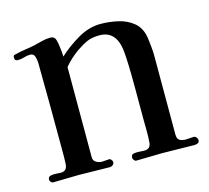

<svg xmlns="http://www.w3.org/2000/svg" viewBox="-84 -637 799 735"><g transform="rotate(-15 316.0 -269.5)"><path d="M620 -14Q620 -5 614 -2Q608 1 600 1Q569 1 537 0Q505 -1 473 -1Q448 -1 421.5 0Q395 1 369 1Q365 1 361 -4Q357 -9 357 -13Q357 -26 367 -28Q378 -30 388.5 -29Q399 -28 409 -28Q435 -28 436 -54Q438 -77 437.5 -100Q437 -123 437 -145V-269Q437 -290 436.5 -325.5Q436 -361 434 -395.5Q432 -430 426 -448Q409 -499 358 -499Q328 -499 308.5 -490.5Q289 -482 264 -465Q249 -454 234.5 -441Q220 -428 208 -413Q208 -323 208 -233.5Q208 -144 208 -55Q208 -42 219 -35.5Q230 -29 241 -29Q249 -29 256.5 -30Q264 -31 271 -31Q275 -31 279 -26Q283 -21 283 -17Q283 -10 277.5 -5.5Q272 -1 266 -1Q235 -1 204 -2Q173 -3 142 -3Q117 -3 92 -2Q67 -1 42 -1Q36 -1 32 -5.5Q28 -10 28 -15Q28 -26 38 -28.5Q48 -31 60 -30Q72 -29 79 -29Q103 -29 105 -55Q106 -69 106 -83Q106 -97 106 -110Q106 -196 105.5 -283Q105 -370 104 -457Q104 -468 100 -482Q96 -496 82 -496Q69 -496 57 -492Q45 -488 32 -488Q19 -488 19 -500Q19 -507 21 -509Q23 -511 30 -512Q48 -517 67 -519.5Q86 -522 105 -526Q122 -530 139 -534.5Q156 -539 173 -539Q185 -539 190 -532Q195 -525 197.5 -510Q200 -495 201.5 -480Q203 -465 203 -456Q236 -487 281 -513.5Q326 -540 372 -540Q407 -540 442 -532Q477 -524 502.5 -502.5Q528 -481 534 -440Q536 -423 538 -404.5Q540 -386 540 -369Q540 -291 540 -213Q540 -135 540 -57Q540 -40 549 -34Q558 -28 574 -28Q582 -28 589.5 -29Q597 -30 605 -30Q611 -30 615.5 -24.5Q620 -19 620 -14Z"/></g></svg>

Font: Kaisei Tokumin Medium
Style: Regular
Weight: 500
Designer: Font-Kai, 金井和夫
Foundry: KAZUO KANAI
Version: Version 5.003